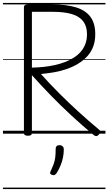

<svg xmlns="http://www.w3.org/2000/svg" viewBox="-20 -905 734 1300"><path d="M169 14Q155 14 148.5 9.5Q142 5 142 -5V-856Q142 -866 149 -870.5Q156 -875 170 -875H334Q432 -875 496.5 -854.5Q561 -834 593 -790Q625 -746 625 -674Q625 -627 611 -589.5Q597 -552 570.5 -523.5Q544 -495 509.5 -474Q475 -453 434 -438.5Q393 -424 348 -416Q303 -408 257 -404Q315 -339 379.5 -274.5Q444 -210 512 -148Q580 -86 651 -27Q659 -21 659.5 -12.5Q660 -4 648 8Q639 17 630.5 16.5Q622 16 613 8Q538 -54 465 -121.5Q392 -189 324.5 -258.5Q257 -328 196 -396V-5Q196 5 190 9.5Q184 14 169 14ZM196 -447Q236 -448 274.5 -452Q313 -456 349.5 -464Q386 -472 419 -484.5Q452 -497 479.5 -514.5Q507 -532 527 -555Q547 -578 558 -607.5Q569 -637 569 -674Q569 -727 543.5 -760.5Q518 -794 467 -809.5Q416 -825 339 -825H196ZM332 279Q321 275 319.5 268.5Q318 262 325 249Q337 223 344 203.5Q351 184 354 160.5Q357 137 357 102Q357 91 363 84.5Q369 78 382 78Q397 78 404.5 86Q412 94 412 106Q412 133 406.5 161Q401 189 390 215.5Q379 242 364 266Q357 276 350 279.5Q343 283 332 279ZM0 365H694V375H0ZM0 -20H694V0H0ZM0 -505H694V-500H0ZM0 -885H694V-875H0Z"/></svg>

Font: Playwrite GB J Guides
Style: Regular
Weight: 400
Designer: Veronika Burian, José Scaglione
Foundry: TypeTogether
Version: Version 1.003